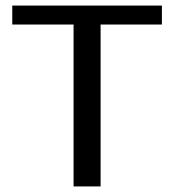

<svg xmlns="http://www.w3.org/2000/svg" viewBox="-20 -669 625 689"><path d="M244 -581H24V-649H561V-581H341V0H244Z"/></svg>

Font: Play
Style: Regular
Weight: 400
Designer: Jonas Hecksher (Cyrillic expansion: Cyreal)
Foundry: Jonas Hecksher, Playtype, e-types AS
Version: Version 2.101; ttfautohint (v1.5.65-e2d9)